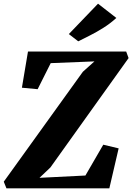

<svg xmlns="http://www.w3.org/2000/svg" viewBox="-40 -1023 718 1043"><path d="M-5 0 -19.5 -36 410 -633 473 -689.5 235.5 -680 164.5 -538.5 79 -546.5 112 -743H645.5L658.5 -707.5L233.5 -113L174.5 -57L424 -69.5L521 -237L604.5 -217L554 0ZM385 -798.5 334 -838 492.5 -1003 592 -925.5Q558.5 -895 521.5 -871.8Q484.5 -848.5 449.2 -830.8Q414 -813 385 -798.5Z"/></svg>

Font: Merriweather 48pt Black
Style: Italic
Weight: 900
Italic angle: -7.8°
Version: Version 2.101